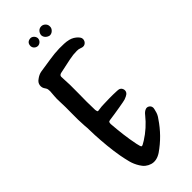

<svg xmlns="http://www.w3.org/2000/svg" viewBox="-280 -942 959 959"><g transform="rotate(-45 199.0 -463.0)"><path d="M54 -398Q51 -442 52 -486Q53 -530 51 -574Q50 -591 51.5 -608Q53 -625 54 -641Q54 -649 53 -655Q52 -661 47 -668Q36 -682 38.5 -698.5Q41 -715 56 -725Q74 -739 93 -742Q129 -747 165 -753Q201 -759 237 -760Q254 -760 270.5 -759.5Q287 -759 303 -755Q327 -749 345 -730Q361 -713 350 -694Q337 -676 315 -685Q303 -690 290 -689.5Q277 -689 263 -688Q236 -684 210 -678Q184 -672 158 -667Q144 -664 144 -652Q148 -594 146.5 -534.5Q145 -475 147 -416Q149 -404 151 -402.5Q153 -401 164 -403Q182 -406 200.5 -406Q219 -406 237 -407Q251 -407 264.5 -407Q278 -407 293 -406Q316 -406 321 -385Q324 -365 302 -355Q289 -348 272.5 -345.5Q256 -343 242 -340Q202 -333 164 -328Q156 -327 154 -323Q152 -319 152 -311Q155 -271 160 -230.5Q165 -190 173 -151Q178 -126 182.5 -123.5Q187 -121 210 -136Q237 -153 261 -174.5Q285 -196 305 -221Q315 -234 326 -239Q338 -245 349 -238Q360 -231 360 -217Q359 -213 358.5 -208.5Q358 -204 356 -199Q352 -179 338 -161Q290 -89 219 -40Q185 -18 154.5 -27Q124 -36 107 -65Q92 -89 85.5 -114.5Q79 -140 74 -167Q67 -207 63 -248Q59 -289 57 -329Q56 -346 56 -363Q56 -380 54 -398ZM282 -869Q282 -858 272.5 -848.5Q263 -839 250 -839Q238 -841 229 -850Q220 -859 220 -872Q222 -885 230.5 -893.5Q239 -902 252 -902Q264 -902 273.5 -892.5Q283 -883 282 -869ZM172 -844Q161 -844 153 -851Q145 -858 144 -869Q144 -895 169 -898Q180 -899 188.5 -891Q197 -883 198 -872Q198 -861 190.5 -853Q183 -845 172 -844Z"/></g></svg>

Font: Delicious Handrawn
Style: Regular
Weight: 400
Designer: Agung Rohmat
Foundry: Agung Rohmat
Version: Version 1.002; ttfautohint (v1.8.4.7-5d5b);gftools[0.9.27]